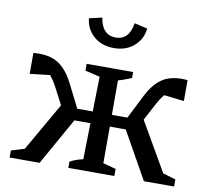

<svg xmlns="http://www.w3.org/2000/svg" viewBox="-79 -796 961 883"><g transform="rotate(10 402.0 -354.0)"><path d="M295 0V-29Q309 -37 325 -42.5Q341 -48 356 -51L364 -438L295 -454V-486H512V-458Q494 -451 480 -445.5Q466 -440 450 -436V-49L510 -33V0ZM21 0V-33L90 -54L69 -28L224 -298L298 -244L161 0ZM238 -228 169 -360Q157 -383 141 -402.5Q125 -422 113 -431L158 -408L45 -395V-493Q53 -493 59.5 -493.5Q66 -494 72 -494Q131 -494 168 -467Q205 -440 232 -387L304 -244ZM250 -220V-275H391V-220ZM424 -220V-275H560V-220ZM648 0 511 -244 586 -299 742 -29 720 -54 789 -33V0ZM571 -228 507 -244 579 -387Q606 -440 643 -467Q680 -494 739 -494Q745 -494 751.5 -493.5Q758 -493 765 -493V-395L652 -408L697 -431Q684 -422 668.5 -402.5Q653 -383 641 -360ZM405 -579Q348 -579 311 -611.5Q274 -644 269 -694L329 -708Q335 -668 354.5 -648Q374 -628 405 -628Q436 -628 455 -648Q474 -668 480 -708L541 -694Q536 -644 499 -611.5Q462 -579 405 -579Z"/></g></svg>

Font: Piazzolla 24pt Medium
Style: Regular
Weight: 500
Designer: Juan Pablo del Peral
Foundry: Huerta Tipografica
Version: Version 2.005